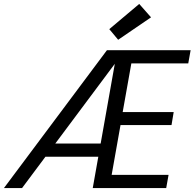

<svg xmlns="http://www.w3.org/2000/svg" viewBox="-35 -955 988 975"><path d="M-15 0 508 -700H933L921 -633H632L588 -386H847L836 -320H577L532 -67H821L809 0H436L548 -631L77 0ZM149 -159 196 -226H515L503 -159ZM565 -753 520 -807 672 -935 732 -867Z"/></svg>

Font: DM Sans 9pt
Style: Italic
Weight: 400
Italic angle: -10°
Designer: Colophon Foundry, Jonny Pinhorn
Foundry: Colophon Foundry
Version: Version 4.004